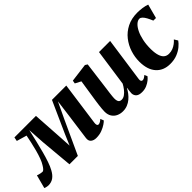

<svg xmlns="http://www.w3.org/2000/svg" viewBox="24 -1162 1788 1788"><g transform="rotate(-45 918.0 -268.0)"><path d="M644.5 11Q611 11 590.8 -5.8Q570.5 -22.5 575 -57.5L610 -314.5L632 -483.5L556 -323L404 7H293.5L264.5 -314L254 -483Q239.5 -418.5 225.2 -358.2Q211 -298 196.5 -244.8Q182 -191.5 167 -148Q152 -104.5 135 -74Q112.5 -32 83.8 -12Q55 8 17 8Q10 8 0 6.2Q-10 4.5 -18 2Q-26 -0.5 -28.5 -2.5L6.5 -134.5Q11.5 -132 23 -128.8Q34.5 -125.5 47.2 -123.2Q60 -121 66.5 -121Q72 -121 77.2 -124.2Q82.5 -127.5 88 -133.2Q93.5 -139 99.2 -147.2Q105 -155.5 110.5 -165Q125 -187 138.5 -223.5Q152 -260 163.5 -303Q175 -346 184.2 -388.2Q193.5 -430.5 200 -464.5L100.5 -493.5L108 -532.5H391.5L411.5 -219.5L417.5 -115L462 -219.5L602.5 -532.5H791L731.5 -104.5Q729.5 -90 731.2 -80.8Q733 -71.5 737.5 -67.5Q742 -63.5 747.5 -63.5Q759 -63.5 771.5 -70.8Q784 -78 795.5 -89L808.5 -56Q800.5 -46.5 777.5 -30.8Q754.5 -15 720.5 -2Q686.5 11 644.5 11Z M995 11Q962 11 934 -2Q906 -15 888.8 -41Q871.5 -67 871 -106Q871 -122.5 872.8 -143.5Q874.5 -164.5 877.5 -187.8Q880.5 -211 883.8 -234.2Q887 -257.5 890.5 -278L918.5 -460.5L861 -490.5L866.5 -521.5L1049 -545L1071.5 -530.5L1040 -286.5Q1037.5 -265.5 1034.2 -242.5Q1031 -219.5 1028.2 -198Q1025.5 -176.5 1023.8 -159.5Q1022 -142.5 1022 -132.5Q1022 -112 1026 -99.2Q1030 -86.5 1039.2 -80.2Q1048.5 -74 1063.5 -74Q1085 -74 1105.8 -88.8Q1126.5 -103.5 1144.5 -126.8Q1162.5 -150 1175 -174L1227 -537.5H1373.5L1311 -98Q1308.5 -80 1314.2 -72Q1320 -64 1329.5 -64Q1338.5 -64 1349 -69.5Q1359.5 -75 1374.5 -88L1387.5 -59.5Q1378.5 -46.5 1358.5 -30Q1338.5 -13.5 1310.5 -1.5Q1282.5 10.5 1248.5 10.5Q1209.5 10.5 1190.5 -5.2Q1171.5 -21 1169 -47.5Q1169 -51.5 1169.5 -59.2Q1170 -67 1171 -76.8Q1172 -86.5 1173.5 -97Q1175 -107.5 1176.5 -116.5L1174.5 -117Q1162 -93.5 1144.8 -70.8Q1127.5 -48 1105.2 -29.5Q1083 -11 1055.5 0Q1028 11 995 11Z M1618.5 10.5Q1532 10.5 1481 -45.5Q1430 -101.5 1429 -206.5Q1428.5 -268 1447.8 -328Q1467 -388 1505.8 -437.2Q1544.5 -486.5 1603 -516Q1661.5 -545.5 1739 -545.5Q1768 -545.5 1803.5 -540.8Q1839 -536 1863.5 -526L1826.5 -386.5L1792 -387Q1779.5 -417.5 1766.8 -441Q1754 -464.5 1740.2 -478Q1726.5 -491.5 1712.5 -491.5Q1690 -491.5 1667.5 -471.2Q1645 -451 1626.8 -414Q1608.5 -377 1597.8 -326.2Q1587 -275.5 1587.5 -214Q1588.5 -161 1599.5 -128Q1610.5 -95 1630 -80Q1649.5 -65 1677.5 -65Q1705.5 -65 1728.8 -74.2Q1752 -83.5 1770.8 -97.8Q1789.5 -112 1803 -128L1825 -92Q1810 -70 1781.8 -46.2Q1753.5 -22.5 1713 -6Q1672.5 10.5 1618.5 10.5Z"/></g></svg>

Font: Merriweather 72pt ExtraBold
Style: Italic
Weight: 800
Italic angle: -7.8°
Version: Version 2.101